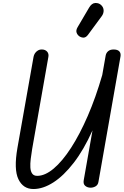

<svg xmlns="http://www.w3.org/2000/svg" viewBox="-20 -1261 831 1290"><path d="M204.5 9Q135.5 9 103.8 -56.8Q72 -122.5 97 -266.5L205.5 -879.5Q207.5 -891.5 214.8 -902.8Q222 -914 234.2 -921.5Q246.5 -929 262.5 -928.5Q284.5 -928 296.8 -914Q309 -900 305 -878.5L196 -259.5Q190.5 -225.5 186.5 -193.5Q182.5 -161.5 184 -135.8Q185.5 -110 196.2 -94.8Q207 -79.5 230 -79.5Q282.5 -79.5 340.8 -128.5Q399 -177.5 457.5 -268Q516 -358.5 569.8 -482.5Q623.5 -606.5 667 -757L690 -888Q693.5 -906 706.8 -917.2Q720 -928.5 743.5 -928.5Q770.5 -928.5 782 -915.5Q793.5 -902.5 789.5 -881L641.5 -39.5Q638.5 -19 622.8 -9.5Q607 0 589 0Q567.5 0 552.8 -12.2Q538 -24.5 542.5 -50L601.5 -385Q543 -254.5 475.2 -167Q407.5 -79.5 338.2 -35.2Q269 9 204.5 9ZM515.5 -1015.5Q500.5 -1025 494.8 -1041.2Q489 -1057.5 501.5 -1078.5L578.5 -1209.5Q596 -1239.5 619.5 -1240.8Q643 -1242 658.5 -1228Q675.5 -1212.5 676.2 -1191.8Q677 -1171 664 -1153L571.5 -1027.5Q558 -1009.5 543.8 -1008.5Q529.5 -1007.5 515.5 -1015.5Z"/></svg>

Font: Edu AU VIC WA NT Pre Medium
Style: Regular
Weight: 500
Designer: Tina and Corey Anderson, Eben Sorkin, Mirko Velimirovic
Foundry: Google for Education
Version: Version 1.001